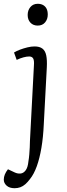

<svg xmlns="http://www.w3.org/2000/svg" viewBox="-47 -764 355 1013"><path d="M184 -108Q181 -40 171.5 16Q162 72 147 113.5Q132 155 111 181Q99 197 86.5 208Q74 219 60 224Q46 229 30 229Q3 229 -12 215.5Q-27 202 -27 184Q-27 170 -21.5 156.5Q-16 143 -5 129L31 146Q46 153 61.5 151.5Q77 150 88.5 134.5Q100 119 103 87Q106 70 107.5 51Q109 32 110 13.5Q111 -5 111 -20L132 -419Q134 -445 128 -455.5Q122 -466 107 -466Q94 -466 77 -461.5Q60 -457 41 -448L27 -487Q40 -495 58.5 -502Q77 -509 97.5 -514Q118 -519 135 -519Q162 -519 177 -507.5Q192 -496 197 -471.5Q202 -447 200 -409ZM99 -685Q99 -710 113.5 -727Q128 -744 152 -744Q169 -744 181 -737Q193 -730 199 -717.5Q205 -705 205 -687Q205 -663 191 -646Q177 -629 152 -629Q128 -629 113.5 -644.5Q99 -660 99 -685Z"/></svg>

Font: Literata Light
Style: Italic
Weight: 300
Italic angle: -2°
Designer: Latin by Veronika Burian and Jose Scaglione. Greek by Irene Vlachou. Cyrillic by Vera Evstafieva
Foundry: TypeTogether
Version: Version 3.103;gftools[0.9.29]